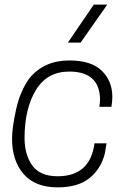

<svg xmlns="http://www.w3.org/2000/svg" viewBox="-20 -800 556 829"><path d="M229 9Q132 9 82 -48.5Q32 -106 32 -202Q32 -248 49.5 -327.5Q67 -407 107 -462Q170 -539 279 -539Q374 -539 419.5 -494.5Q465 -450 465 -382Q465 -360 461 -339H409Q412 -357 412 -373Q409 -491 279 -491Q183 -491 134.5 -410.5Q86 -330 86 -204Q86 -133 119 -86Q152 -39 229 -39Q369 -39 388 -181H440L433 -139Q417 -72 367 -31.5Q317 9 229 9ZM328 -616H273L385 -780H443Z"/></svg>

Font: Tanohe Sans Light
Style: Italic
Weight: 300
Designer: Village Type and Design LLC & Cristiano Sobral
Foundry: Cooper Hewitt Smithsonian Design Museum
Version: Version 1.00;September 29, 2021;FontCreator 13.0.0.2655 64-b